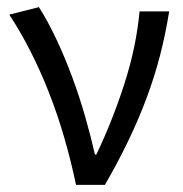

<svg xmlns="http://www.w3.org/2000/svg" viewBox="-20 -518 514 538"><path d="M193 0Q179 -67 160 -132.5Q141 -198 117 -259Q93 -320 65 -375Q37 -430 6 -477L89 -498Q114 -459 138 -408Q162 -357 182.5 -301.5Q203 -246 219 -190Q235 -134 246 -85H250Q295 -179 328.5 -283Q362 -387 371 -486H454Q444 -423 428.5 -363Q413 -303 391 -244Q369 -185 340 -124.5Q311 -64 274 0Z"/></svg>

Font: Giro Regular
Style: Regular
Weight: 400
Designer: Paul D. Hunt
Foundry: Adobe Systems Incorporated
Version: Version 1.000;PS 1.0;hotconv 1.0.88;makeotf.lib2.5.647800